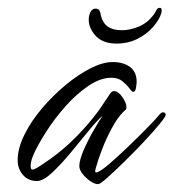

<svg xmlns="http://www.w3.org/2000/svg" viewBox="-20 -460 442 489"><path d="M230 9Q221 9 209.5 1Q198 -7 190 -17.5Q182 -28 182 -37Q182 -52 193 -77.5Q204 -103 218.5 -128Q233 -153 241 -165Q227 -153 205.5 -126.5Q184 -100 159.5 -70.5Q135 -41 112.5 -20Q90 1 74 1Q52 1 38.5 -14.5Q25 -30 25 -52Q25 -82 42 -116.5Q59 -151 86.5 -183.5Q114 -216 146.5 -243Q179 -270 210.5 -286Q242 -302 267 -302Q294 -302 311 -289.5Q328 -277 328 -252Q328 -248 326.5 -237Q325 -226 319 -226Q316 -226 309.5 -235Q303 -244 292 -253Q281 -262 264 -262Q236 -262 205.5 -241.5Q175 -221 147 -189.5Q119 -158 98 -125Q77 -92 66 -68Q63 -61 60.5 -53Q58 -45 58 -37Q58 -28 63 -28Q68 -28 84.5 -39Q101 -50 108 -55Q143 -80 174.5 -112Q206 -144 231 -178Q239 -189 246 -200Q253 -211 260 -221Q265 -228 270 -228Q281 -228 291.5 -213Q302 -198 302 -187Q302 -182 300.5 -181Q299 -180 294 -175Q279 -160 264.5 -133Q250 -106 239.5 -78.5Q229 -51 224 -32Q223 -29 222.5 -24.5Q222 -20 227 -21Q237 -24 259.5 -43.5Q282 -63 308.5 -88.5Q335 -114 356.5 -136Q378 -158 385 -167Q387 -169 389.5 -171.5Q392 -174 395 -174Q402 -174 402 -167Q402 -163 386 -143.5Q370 -124 346 -98.5Q322 -73 297 -48.5Q272 -24 253.5 -7.5Q235 9 230 9ZM277 -349Q242 -349 224 -368.5Q206 -388 206 -410Q206 -421 210.5 -429.5Q215 -438 223 -438Q231 -438 233.5 -433Q236 -428 237 -420Q246 -383 290 -383Q312 -383 334 -392.5Q356 -402 371 -422Q376 -429 378.5 -434.5Q381 -440 387 -440Q394 -440 391 -427Q386 -410 370 -391.5Q354 -373 330 -361Q306 -349 277 -349Z"/></svg>

Font: Hurricane
Style: Regular
Weight: 400
Designer: Robert E. Leuschke
Foundry: Robert E. Leuschke
Version: Version 1.010; ttfautohint (v1.8.3)